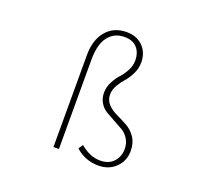

<svg xmlns="http://www.w3.org/2000/svg" viewBox="-135 -977 1270 1161"><g transform="rotate(20 500.0 -396.5)"><path d="M605.5 12.7Q519.5 12.7 457 -43.9L476.6 -72.3Q539.1 -19.5 604.5 -19.5Q660.2 -19.5 690.9 -53.2Q721.7 -86.9 721.7 -134.8Q721.7 -171.9 704.1 -200.2Q686.5 -228.5 660.6 -243.2Q634.8 -257.8 604.5 -274.4Q574.2 -291 548.3 -305.7Q522.5 -320.3 504.9 -348.6Q487.3 -377 487.3 -414.1Q487.3 -450.2 504.9 -483.9Q522.5 -517.6 543 -539.6Q563.5 -561.5 581.1 -593.8Q598.6 -626 598.6 -659.2Q598.6 -710.9 570.8 -741.7Q543 -772.5 490.2 -772.5Q423.8 -772.5 385.7 -723.1Q347.7 -673.8 347.7 -575.2V0H312.5V-590.8Q312.5 -690.4 361.3 -747.6Q410.2 -804.7 492.2 -804.7Q557.6 -804.7 597.2 -764.6Q636.7 -724.6 636.7 -661.1Q636.7 -623 619.1 -587.4Q601.6 -551.8 581.1 -529.3Q560.5 -506.8 543 -476.6Q525.4 -446.3 525.4 -416Q525.4 -379.9 549.3 -354.5Q573.2 -329.1 607.9 -313Q642.6 -296.9 677.2 -277.8Q711.9 -258.8 735.8 -223.6Q759.8 -188.5 759.8 -136.7Q759.8 -72.3 715.8 -29.8Q671.9 12.7 605.5 12.7Z"/></g></svg>

Font: Gen Shin Gothic Monospace ExtraLight
Style: Regular
Weight: 200
Designer: [Source Han Sans]
Ryoko NISHIZUKA  (kana & ideographs); Paul D. Hunt (Latin, Greek & Cyrillic); Wenlong ZHANG  (bopomofo
Version: Version 1.002.20150607